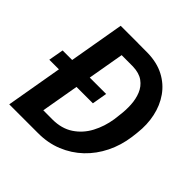

<svg xmlns="http://www.w3.org/2000/svg" viewBox="-185 -864 1016 1016"><g transform="rotate(45 323.0 -355.5)"><path d="M243.2 0H86.9L106 -105.5L247.1 -105Q315.9 -105 364 -137Q412.1 -168.9 440.2 -221.9Q468.3 -274.9 478 -337.9L482.4 -375Q487.8 -414.1 485.6 -454.1Q483.4 -494.1 469.7 -527.6Q456.1 -561 427.2 -582Q398.4 -603 350.6 -604.5L189 -605L207.5 -710.9L354.5 -710.4Q425.8 -709 478.3 -681.4Q530.8 -653.8 563.7 -606.9Q596.7 -560.1 609.6 -500Q622.6 -439.9 614.7 -374L610.4 -337.4Q600.6 -265.6 570.1 -203.9Q539.6 -142.1 491.7 -96.4Q443.8 -50.8 380.9 -25.1Q317.9 0.5 243.2 0ZM284.2 -710.9 160.6 0H29.3L152.3 -710.9ZM353 -401.4 338.4 -316.9H12.2L27.3 -401.4Z"/></g></svg>

Font: Roboto SemiBold
Style: Italic
Weight: 600
Designer: Christian Robertson
Foundry: Google
Version: Version 3.009; 2024